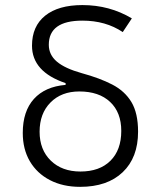

<svg xmlns="http://www.w3.org/2000/svg" viewBox="-20 -723 626 753"><path d="M294.4 9.8Q226.6 9.8 175.8 -16.6Q125 -43 97.2 -90.3Q69.3 -137.7 69.3 -201.7Q69.3 -286.6 113 -335Q156.7 -383.3 237.3 -390.1V-397Q105.5 -441.4 105.5 -543.9Q105.5 -620.1 157.2 -661.6Q209 -703.1 303.2 -703.1Q409.7 -703.1 497.1 -650.9L461.4 -597.2Q394.5 -642.1 303.2 -642.1Q171.4 -642.1 171.4 -547.4Q171.4 -508.3 202.9 -481.4Q234.4 -454.6 300.8 -436Q370.6 -417 419.9 -391.6Q469.2 -366.2 495.4 -322.8Q521.5 -279.3 521.5 -206.5Q521.5 -105 461.2 -47.6Q400.9 9.8 294.4 9.8ZM295.4 -50.3Q370.6 -50.3 413.1 -92.5Q455.6 -134.8 455.6 -209.5Q455.6 -282.2 411.9 -323.2Q368.2 -364.3 291 -364.3Q220.7 -364.3 178 -321Q135.3 -277.8 135.3 -206.5Q135.3 -135.7 179.2 -93Q223.1 -50.3 295.4 -50.3Z"/></svg>

Font: Caskaydia Cove Light
Style: Regular
Weight: 300
Monospace: yes
Designer: Aaron Bell
Foundry: Saja Typeworks
Version: Version 4.300; ttfautohint (v1.8.3)